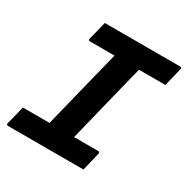

<svg xmlns="http://www.w3.org/2000/svg" viewBox="-160 -838 952 977"><g transform="rotate(30 316.0 -350.0)"><path d="M459 0H16Q5 0 7 -11Q15 -40 21 -65Q27 -90 34 -119H191Q195 -135 199.5 -154.5Q204 -174 208 -188Q232 -285 256.5 -384Q281 -483 306 -581H161Q151 -581 153 -592Q161 -621 167 -646Q173 -671 180 -700H623Q635 -700 631 -689Q624 -660 618 -635Q612 -610 605 -581H450Q446 -566 441.5 -547.5Q437 -529 433 -515Q409 -417 384 -317Q359 -217 335 -119H477Q482 -119 484.5 -115.5Q487 -112 485 -108Q478 -79 472 -54Q466 -29 459 0Z"/></g></svg>

Font: Recursive Mn Lnr St
Style: Bold Italic
Weight: 700
Italic angle: -15°
Monospace: yes
Version: Version 1.079;hotconv 1.0.112;makeotfexe 2.5.65598; ttfautoh